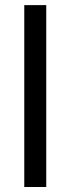

<svg xmlns="http://www.w3.org/2000/svg" viewBox="-20 -748 282 768"><path d="M165 -727.5V0H77.1V-727.5Z"/></svg>

Font: Inter-Regular
Style: Regular
Weight: 400
Designer: Rasmus Andersson
Foundry: rsms
Version: Version 4.000;git-a52131595